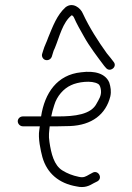

<svg xmlns="http://www.w3.org/2000/svg" viewBox="-20 -723 522 757"><path d="M184 -499 188 -512C190 -520 192.7 -527 196 -533C214.1 -576.5 227.1 -636.1 263 -663C267 -661 270 -657.7 272 -653C281.8 -630.2 297.6 -602.5 311 -579C332 -540.6 366.5 -495.6 391 -463L398 -455C413.8 -436.1 444 -459.8 428 -479C418.9 -491.1 415.2 -495.9 401 -513C367.4 -559.5 331.8 -615.3 307 -669C297.9 -691.8 266.4 -716.7 238 -694C204.6 -663.6 188.7 -620.4 170 -575C163.5 -555.5 155.8 -543.3 150 -523L146 -510C144.7 -505.3 145.3 -500.5 148 -495.5C155.9 -480.7 178.1 -483.3 184 -499ZM182 -264C184.7 -278 188.7 -293 194 -309C204.5 -344.1 230.4 -373.7 260 -387C285.7 -399.8 341.8 -407.7 367 -392C374.5 -387.5 376.8 -376.4 378 -367C380.6 -345.8 369.1 -329.8 361 -315C339 -271.1 274.4 -264 208 -264ZM70 -225H137C136.3 -219.7 135.7 -215 135 -211C129.3 -178 140.2 -130 147 -104C165 -39.7 212.6 0.4 282 12C312.4 18.9 331 10.4 350 -1L364 -8C386.9 -21.1 366.7 -54.4 345 -42L332 -35C318.4 -27.1 309.5 -21.1 290 -26C266.5 -30.7 244.9 -39.2 226 -51C193 -71.3 181.8 -117 175 -163C170.8 -189.4 173.9 -203.7 176 -225H208C224 -225 240 -225.3 256 -226C342.2 -229.4 397.3 -272.1 415 -343C419.3 -363.1 416.2 -380.1 411 -397C396.2 -433 353.9 -445.2 300 -438C204.9 -428.5 156.1 -355.8 142 -264H70C59.4 -264 50 -255.6 50 -245C50 -234.4 59.4 -225 70 -225Z"/></svg>

Font: Just Breathe
Style: Regular
Weight: 400
Foundry: Cannot Into Space Fonts
Version: Version 0.72